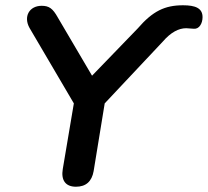

<svg xmlns="http://www.w3.org/2000/svg" viewBox="-20 -700 788 728"><path d="M268 8C306 8 328 -12 335 -51L377 -308L597 -542C628 -578 658 -593 686 -593C695 -593 705 -591 715 -591C735 -589 748 -611 748 -635C748 -669 721 -680 674 -680C605 -680 559 -658 502 -592L329 -413L199 -634C180 -668 166 -678 138 -678C91 -678 68 -637 92 -594L260 -308L218 -59C211 -17 228 8 268 8Z"/></svg>

Font: SN Pro Semibold
Style: Italic
Weight: 600
Italic angle: -9°
Designer: Tobias Whetton
Foundry: Supernotes
Version: Version 1.001;Glyphs 3.2 (3249)